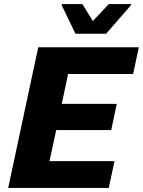

<svg xmlns="http://www.w3.org/2000/svg" viewBox="-20 -919 699 939"><path d="M20 0 167 -688H659L631 -557H313L282 -411H551L524 -283H255L222 -131H540L512 0ZM349 -754 282 -893 283 -899H383L434 -816L512 -899H622L620 -893L499 -754Z"/></svg>

Font: Saira
Style: Bold Italic
Weight: 700
Italic angle: -12°
Designer: Hector Gatti with collaboration of the Omnibus-Type team
Foundry: Omnibus-Type
Version: Version 1.100; ttfautohint (v1.8.3)